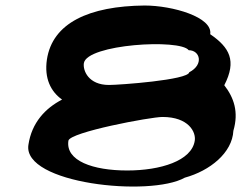

<svg xmlns="http://www.w3.org/2000/svg" viewBox="-20 -728 885 696"><path d="M83 -203C61 -62 524 -13 650 -84C741 -109 822 -174 826 -254C846 -322 828 -374 793 -419C839 -508 812 -556 742 -604C752 -666 605 -708 504 -708C303 -706 170 -645 150 -512C140 -444 164 -396 205 -367C145 -336 95 -284 83 -203ZM228 -218C233 -249 526 -304 569 -304C664 -304 691 -249 686 -218C675 -145 562 -110 441 -110C317 -110 217 -145 228 -218ZM284 -499C295 -568 633 -588 664 -546C705 -546 720 -494 666 -466C662 -438 412 -420 375 -420C301 -420 280 -472 284 -499Z"/></svg>

Font: Ampere
Style: SuExtIta
Weight: 400
Version: Version 1